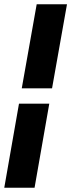

<svg xmlns="http://www.w3.org/2000/svg" viewBox="-32 -720 334 900"><path d="M140 -700H282L212 -306H70ZM57 -234H199L130 160H-12Z"/></svg>

Font: Sarabun ExtraBold
Style: Italic
Weight: 800
Italic angle: -10°
Designer: Suppakit Chalermlarp | Katatrad Co.,Ltd.
Foundry: Cadson Demak Co.,Ltd.
Version: Version 1.000; ttfautohint (v1.6)